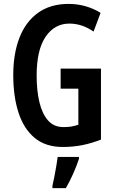

<svg xmlns="http://www.w3.org/2000/svg" viewBox="-20 -744 596 985"><path d="M291 -392H498V-28Q450 -9 402.5 0.5Q355 10 302 10Q214 10 158 -36.5Q102 -83 75 -166Q48 -249 48 -359Q48 -469 80 -551Q112 -633 175.5 -678.5Q239 -724 332 -724Q377 -724 419 -712Q461 -700 496 -678L460 -582Q401 -623 336 -623Q260 -623 214 -555.5Q168 -488 168 -356Q168 -280 182 -220.5Q196 -161 226 -126.5Q256 -92 306 -92Q330 -92 347 -95Q364 -98 382 -104V-289H291ZM385 71Q373 108 355 148Q337 188 318 221H249V209Q253 191 258.5 164.5Q264 138 268.5 110Q273 82 276 61H385Z"/></svg>

Font: Noto Sans Malayalam ExtraCondensed SemiBold
Style: Regular
Weight: 600
Width: 2
Designer: Jelle Bosma - Monotype Design Team
Foundry: Monotype Imaging Inc.
Version: Version 2.104; ttfautohint (v1.8.4.7-5d5b)